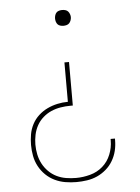

<svg xmlns="http://www.w3.org/2000/svg" viewBox="-53 -570 607 835"><g transform="rotate(-5 250.0 -152.5)"><path d="M250 -459Q243 -459 236 -461Q229 -463 224.5 -468Q220 -473 218 -480Q216 -487 216 -494Q216 -500 218 -507Q220 -514 224.5 -519Q229 -524 236 -526Q243 -528 250 -528Q257 -528 264 -526Q271 -524 275.5 -519Q280 -514 282.5 -507Q285 -500 285 -494Q285 -487 282.5 -480Q280 -473 275.5 -468Q271 -463 264 -461Q257 -459 250 -459ZM247 223Q223 223 199 219Q175 215 153 204.5Q131 194 113.5 177Q96 160 84.5 138.5Q73 117 68.5 93Q64 69 64 45Q64 22 68 -1Q72 -24 83 -45Q94 -66 111.5 -82Q129 -98 150 -108Q171 -118 194 -123Q217 -128 240 -128V-300H260V-110H250Q228 -110 206.5 -106.5Q185 -103 165.5 -94.5Q146 -86 129.5 -71.5Q113 -57 102.5 -38Q92 -19 87.5 2.5Q83 24 83 45Q83 67 87.5 88.5Q92 110 102 129Q112 148 127.5 163.5Q143 179 162.5 188.5Q182 198 203.5 201.5Q225 205 247 205Q278 205 309 196.5Q340 188 363.5 167.5Q387 147 399 117Q411 87 411 56V49H430V56Q430 80 424.5 102.5Q419 125 407 145.5Q395 166 377 181.5Q359 197 338 206.5Q317 216 293.5 219.5Q270 223 247 223Z"/></g></svg>

Font: Iosevka SS18 Thin
Style: Regular
Weight: 100
Monospace: yes
Designer: Belleve Invis
Foundry: Belleve Invis
Version: Version 25.1.1; ttfautohint (v1.8.4)